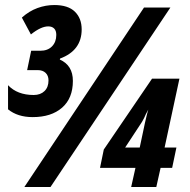

<svg xmlns="http://www.w3.org/2000/svg" viewBox="-20 -744 756 764"><path d="M12 -309V-405Q49 -366 114 -366Q141 -366 157 -381.5Q173 -397 173 -424Q173 -443 161.5 -454Q150 -465 130 -465H88L104 -542H140Q170 -542 187 -559.5Q204 -577 204 -605Q204 -622 195.5 -630.5Q187 -639 172 -639Q143 -639 103 -607L67 -674Q96 -700 129 -712Q162 -724 196 -724Q251 -724 278 -697.5Q305 -671 305 -627Q305 -543 219 -511L218 -507Q270 -484 270 -422Q270 -353 227 -315.5Q184 -278 110 -278Q50 -278 12 -309ZM553 -714H658L181 0H77ZM519 -76H378L393 -149L585 -431H694L635 -157H682L665 -76H619L602 0H502ZM536 -157 557 -256Q566 -296 570 -308Q567 -302 564.5 -297.5Q562 -293 560 -289Q554 -274 545 -259L478 -157Z"/></svg>

Font: Noto Sans Display Ex Bold Cond
Style: Italic
Weight: 800
Width: 3
Italic angle: -12°
Designer: Monotype Design team
Foundry: Monotype Imaging Inc.
Version: Version 1.000